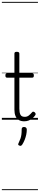

<svg xmlns="http://www.w3.org/2000/svg" viewBox="-20 -1287 428 2064"><path d="M240 17Q205 17 181.5 2.5Q158 -12 146.5 -40Q135 -68 135 -107V-452H57Q47 -452 42.5 -457.5Q38 -463 38 -475Q38 -488 42.5 -494Q47 -500 57 -500H135V-711Q135 -721 141 -725.5Q147 -730 160 -730Q174 -730 181 -725.5Q188 -721 188 -711V-500H324Q335 -500 339.5 -494Q344 -488 344 -475Q344 -463 339.5 -457.5Q335 -452 324 -452H188V-119Q188 -78 199.5 -54.5Q211 -31 246 -31Q271 -31 289 -45Q307 -59 324 -79Q331 -88 338.5 -86.5Q346 -85 354 -79Q361 -72 362.5 -64.5Q364 -57 360 -50Q346 -29 327.5 -14Q309 1 287 9Q265 17 240 17ZM188 278Q177 274 175.5 267.5Q174 261 181 248Q193 223 200 203Q207 183 210 160Q213 137 213 102Q213 91 219 84.5Q225 78 238 78Q253 78 260.5 86Q268 94 268 106Q268 133 262 161Q256 189 245.5 215.5Q235 242 220 266Q213 276 206 279.5Q199 283 188 278ZM0 747H388V757H0ZM0 -20H388V0H0ZM0 -505H388V-500H0ZM0 -1267H388V-1257H0Z"/></svg>

Font: Playwrite VN Guides
Style: Regular
Weight: 400
Designer: Veronika Burian, José Scaglione
Foundry: TypeTogether
Version: Version 1.003